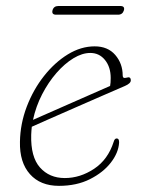

<svg xmlns="http://www.w3.org/2000/svg" viewBox="-20 -612 479 640"><path d="M377 -136.5Q375 -103 349.5 -70Q324 -37 279.8 -14.8Q235.5 7.5 176.5 7.5Q114.5 7.5 79.8 -31.5Q45 -70.5 46.5 -139.5Q47.5 -199.5 69.2 -256.5Q91 -313.5 126.8 -358.8Q162.5 -404 206.2 -430.8Q250 -457.5 295.5 -457.5Q339.5 -457.5 364.2 -428.8Q389 -400 389 -360Q389 -349.5 401.5 -353Q416 -358 416 -344Q416 -334 396.5 -325.5Q366.5 -312.5 321.5 -293Q276.5 -273.5 228.8 -252.5Q181 -231.5 142.2 -214.5Q103.5 -197.5 86 -189.5Q84.5 -176 84 -162.5Q82 -89 113.2 -53.8Q144.5 -18.5 196 -18.5Q247 -18.5 293.5 -49.2Q340 -80 359 -139.5Q362 -150.5 369 -150.5Q377.5 -150.5 377 -136.5ZM281 -435.5Q254 -435.5 224.8 -417.8Q195.5 -400 168.2 -368.8Q141 -337.5 120.2 -297.2Q99.5 -257 90 -212.5Q108.5 -220.5 140 -234.5Q171.5 -248.5 208.8 -264.8Q246 -281 282.5 -297.2Q319 -313.5 347 -325.5Q349 -335 349 -352Q349 -388.5 330 -412Q311 -435.5 281 -435.5ZM155 -577.5Q159 -592 174.5 -592H381Q397 -592 393 -577.5Q388.5 -563 373.5 -563H167Q151.5 -563 155 -577.5Z"/></svg>

Font: Fraunces 9pt Soft Thin
Style: Italic
Weight: 100
Italic angle: -16°
Version: Version 1.000;[b76b70a41]